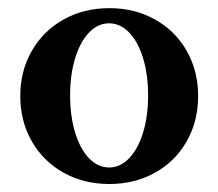

<svg xmlns="http://www.w3.org/2000/svg" viewBox="-20 -445 541 476"><path d="M30.3 -207Q30.3 -269 58.8 -318.8Q87.4 -368.7 137.7 -396.7Q188.1 -424.8 251 -424.8Q313.9 -424.8 364.2 -396.7Q414.6 -368.7 442.9 -318.8Q471.2 -269 471.2 -207Q471.2 -144.5 442.9 -94.7Q414.6 -44.9 364.2 -16.8Q313.9 11.2 251 11.2Q188.1 11.2 137.7 -16.8Q87.4 -44.9 58.8 -94.7Q30.3 -144.5 30.3 -207ZM347.2 -208.6Q347.2 -259.8 334.8 -300.5Q322.3 -341.2 300.3 -364.2Q278.3 -387.2 250.5 -387.2Q222.7 -387.2 200.6 -364.2Q178.6 -341.1 166.2 -300.4Q153.8 -259.6 153.8 -208.4Q153.8 -157.2 166.2 -116.5Q178.6 -75.8 200.6 -52.8Q222.6 -29.8 250.5 -29.8Q278.3 -29.8 300.3 -52.8Q322.3 -75.9 334.8 -116.6Q347.2 -157.3 347.2 -208.6Z"/></svg>

Font: Junicode Two Beta VF
Style: Regular
Weight: 400
Designer: Peter S. Baker
Foundry: Briery Creek Software
Version: Version 1.031 beta; ttfautohint (v1.8.1.43-b0c9)